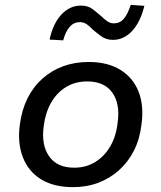

<svg xmlns="http://www.w3.org/2000/svg" viewBox="-20 -761 664 790"><path d="M280 9Q201 9 148.5 -23.5Q96 -56 73.5 -115.5Q51 -175 62 -251Q70 -310 93.5 -357Q117 -404 154.5 -437.5Q192 -471 240 -488.5Q288 -506 345 -506Q423 -506 475.5 -473.5Q528 -441 550.5 -383Q573 -325 562 -248Q555 -188 531 -141Q507 -94 469.5 -60.5Q432 -27 384.5 -9Q337 9 280 9ZM285 -71Q334 -71 372 -94.5Q410 -118 434 -159.5Q458 -201 464 -256Q475 -334 442 -380Q409 -426 339 -426Q290 -426 252 -403Q214 -380 190.5 -339Q167 -298 160 -243Q149 -165 182 -118Q215 -71 285 -71ZM240 -595 184 -598Q198 -664 232.5 -701Q267 -738 313 -738Q342 -738 361 -723.5Q380 -709 397 -694Q409 -682 421.5 -673.5Q434 -665 448 -665Q474 -665 490 -684.5Q506 -704 518 -741L574 -737Q558 -671 524 -634Q490 -597 445 -597Q417 -597 397 -611.5Q377 -626 361 -640Q349 -653 336.5 -661.5Q324 -670 309 -670Q284 -670 267 -651Q250 -632 240 -595Z"/></svg>

Font: Nunito Sans 7pt Medium
Style: Italic
Weight: 500
Italic angle: -9°
Designer: Vernon Adams
Foundry: Vernon Adams
Version: Version 3.101;gftools[0.9.27]